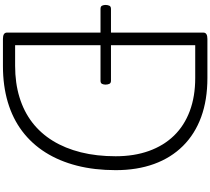

<svg xmlns="http://www.w3.org/2000/svg" viewBox="-84 -1384 1467 1340"><g transform="rotate(90 650.0 -713.5)"><path d="M251 0Q207 0 207 -28V-1399Q207 -1413 218 -1420Q229 -1427 251 -1427H524Q677 -1427 796 -1383.5Q915 -1340 998 -1256.5Q1081 -1173 1124 -1054.5Q1167 -936 1167 -787Q1167 -639 1135.5 -516Q1104 -393 1043.5 -297Q983 -201 895 -134.5Q807 -68 692.5 -34Q578 0 440 0ZM295 -85H439Q559 -85 658.5 -115.5Q758 -146 834 -204.5Q910 -263 962.5 -348.5Q1015 -434 1042.5 -544Q1070 -654 1070 -787Q1070 -916 1033 -1019Q996 -1122 926 -1194Q856 -1266 754.5 -1304Q653 -1342 524 -1342H295ZM42 -681Q24 -681 19 -692Q14 -703 14 -716Q14 -730 19 -742Q24 -754 42 -754H543Q560 -754 565 -742Q570 -730 570 -716Q570 -703 565 -692Q560 -681 543 -681Z"/></g></svg>

Font: Playwrite ID
Style: Regular
Weight: 400
Designer: Veronika Burian, José Scaglione
Foundry: TypeTogether
Version: Version 1.002